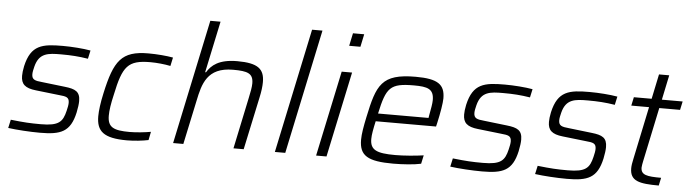

<svg xmlns="http://www.w3.org/2000/svg" viewBox="-47 -938 4099 1141"><g transform="rotate(5 2002.5 -367.5)"><path d="M216 8C340 8 397 -13 423 -131C429 -160 432 -183 432 -200C432 -256 403 -270 340 -277L203 -293C160 -297 141 -302 141 -335C141 -349 145 -364 149 -381C170 -464 224 -467 301 -467C361 -467 406 -464 462 -455L473 -505C429 -513 360 -518 307 -518C185 -518 117 -507 88 -378C83 -355 81 -334 81 -320C81 -271 105 -248 170 -241L310 -225C352 -221 371 -218 371 -184C371 -172 368 -156 363 -136C347 -69 325 -43 217 -43C152 -43 118 -45 37 -54L26 -4C77 3 156 8 216 8Z M735 8C779 8 830 2 863 -5L873 -55C840 -49 787 -43 747 -43C650 -43 615 -60 615 -129C615 -160 621 -201 634 -256C670 -428 699 -467 835 -467C872 -467 921 -462 954 -455L965 -506C928 -513 868 -518 818 -518C657 -518 615 -456 572 -259C559 -201 553 -152 553 -120C553 -31 595 8 735 8Z M1167 -743 1010 0H1071L1127 -263C1148 -364 1172 -465 1327 -465C1414 -465 1448 -454 1448 -394C1448 -372 1442 -341 1434 -304L1370 0H1431L1498 -314C1506 -350 1510 -382 1510 -407C1510 -485 1472 -518 1348 -518C1238 -518 1194 -479 1168 -436H1163L1228 -743Z M1774 -743 1617 0H1679L1836 -743Z M2018 -743 2002 -667H2069L2085 -743ZM1971 -510 1863 0H1925L2033 -510Z M2323 8C2380 8 2450 3 2489 -6L2500 -57C2453 -50 2382 -44 2331 -44C2218 -44 2181 -62 2181 -127C2181 -153 2188 -189 2198 -234H2558L2563 -255C2577 -316 2587 -378 2587 -404C2587 -487 2545 -518 2412 -518C2207 -518 2182 -448 2141 -254C2129 -197 2121 -152 2121 -117C2121 -22 2171 8 2323 8ZM2509 -281H2208C2242 -439 2264 -466 2406 -466C2488 -466 2525 -455 2525 -389C2525 -367 2519 -337 2512 -299Z M2853 8C2977 8 3034 -13 3060 -131C3066 -160 3069 -183 3069 -200C3069 -256 3040 -270 2977 -277L2840 -293C2797 -297 2778 -302 2778 -335C2778 -349 2782 -364 2786 -381C2807 -464 2861 -467 2938 -467C2998 -467 3043 -464 3099 -455L3110 -505C3066 -513 2997 -518 2944 -518C2822 -518 2754 -507 2725 -378C2720 -355 2718 -334 2718 -320C2718 -271 2742 -248 2807 -241L2947 -225C2989 -221 3008 -218 3008 -184C3008 -172 3005 -156 3000 -136C2984 -69 2962 -43 2854 -43C2789 -43 2755 -45 2674 -54L2663 -4C2714 3 2793 8 2853 8Z M3359 8C3483 8 3540 -13 3566 -131C3572 -160 3575 -183 3575 -200C3575 -256 3546 -270 3483 -277L3346 -293C3303 -297 3284 -302 3284 -335C3284 -349 3288 -364 3292 -381C3313 -464 3367 -467 3444 -467C3504 -467 3549 -464 3605 -455L3616 -505C3572 -513 3503 -518 3450 -518C3328 -518 3260 -507 3231 -378C3226 -355 3224 -334 3224 -320C3224 -271 3248 -248 3313 -241L3453 -225C3495 -221 3514 -218 3514 -184C3514 -172 3511 -156 3506 -136C3490 -69 3468 -43 3360 -43C3295 -43 3261 -45 3180 -54L3169 -4C3220 3 3299 8 3359 8Z M3907 0 3917 -47C3832 -47 3796 -53 3796 -98C3796 -106 3800 -126 3802 -136L3870 -459H3994L4005 -510H3881L3912 -658H3851L3820 -510H3714L3703 -459H3809L3743 -144C3738 -122 3735 -103 3735 -88C3735 -12 3790 0 3907 0Z"/></g></svg>

Font: Saira UNSAM Light Italic
Style: Regular
Weight: 300
Italic angle: -12°
Designer: Hector Gatti with collaboration of the Omnibus-Type team
Foundry: Omnibus-Type
Version: Version 0.072;PS 000.072;hotconv 1.0.88;makeotf.lib2.5.64775